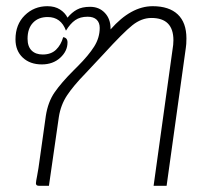

<svg xmlns="http://www.w3.org/2000/svg" viewBox="-20 -600 695 620"><path d="M582 -476Q582 -456 580 -445L518 0H476L537 -439Q540 -456 540 -470Q540 -542 469 -542Q437 -542 407.5 -518.5Q378 -495 315 -426L256 -363Q217 -323 196.5 -292Q176 -261 170 -222L138 0H106Q96 0 96 -8Q96 -13 100 -33Q104 -53 109 -91L128 -226Q135 -271 156.5 -302Q178 -333 217 -372Q217 -372 231 -386Q266 -421 284 -449.5Q302 -478 302 -510Q302 -527 292 -536.5Q282 -546 263 -546Q239 -546 223 -535Q207 -524 193 -501Q177 -545 134 -545Q104 -545 86.5 -526.5Q69 -508 69 -475Q69 -450 82 -437Q95 -424 118 -424Q145 -424 161 -439.5Q177 -455 184 -480Q198 -478 198 -463Q198 -435 174.5 -413.5Q151 -392 115 -392Q77 -392 53.5 -414Q30 -436 30 -473Q30 -521 60 -550.5Q90 -580 133 -580Q157 -580 173.5 -569.5Q190 -559 198 -543Q212 -560 228.5 -569Q245 -578 271 -578Q300 -578 318.5 -558.5Q337 -539 337 -508V-505Q403 -580 473 -580Q526 -580 554 -553.5Q582 -527 582 -476Z"/></svg>

Font: Krub ExtraLight
Style: Italic
Weight: 275
Italic angle: -8°
Designer: Ekaluck Peanpanawate
Foundry: Cadson Demak Co.,Ltd.
Version: Version 1.000; ttfautohint (v1.6)